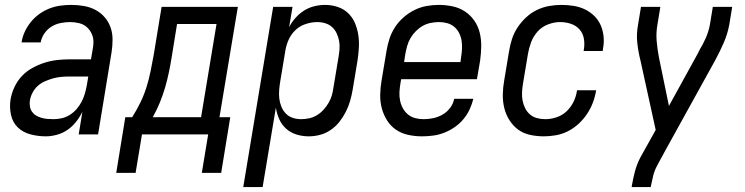

<svg xmlns="http://www.w3.org/2000/svg" viewBox="-20 -548 3040 783"><path d="M167 8Q135 8 104.5 0Q74 -8 53 -28Q32 -48 25 -79Q18 -110 23 -142Q27 -167 38.5 -192Q50 -217 68.5 -237Q87 -257 111.5 -270.5Q136 -284 161 -292Q186 -300 211.5 -303Q237 -306 263 -306H351L358 -347Q359 -353 360 -360Q361 -367 361 -373Q362 -392 354.5 -409Q347 -426 334 -437.5Q321 -449 303 -453.5Q285 -458 266 -458Q247 -458 227 -454Q207 -450 190 -439.5Q173 -429 161 -411.5Q149 -394 146 -375H68Q71 -397 81 -418.5Q91 -440 106 -458.5Q121 -477 140.5 -491Q160 -505 182 -513.5Q204 -522 226.5 -525Q249 -528 271 -528Q297 -528 322.5 -523.5Q348 -519 369.5 -507.5Q391 -496 407 -477.5Q423 -459 431 -436Q439 -413 439 -387Q439 -361 435 -335L380 0H301L316 -92Q305 -70 290 -51Q275 -32 255.5 -18.5Q236 -5 212.5 1.5Q189 8 167 8ZM199 -62Q215 -62 232.5 -66Q250 -70 265.5 -80Q281 -90 293 -104Q305 -118 313 -133.5Q321 -149 326 -166Q331 -183 334 -200L340 -236H263Q247 -236 230 -234.5Q213 -233 197 -228.5Q181 -224 164.5 -217Q148 -210 135 -198.5Q122 -187 113.5 -171.5Q105 -156 102 -139Q100 -127 102 -114.5Q104 -102 110.5 -92.5Q117 -83 127 -77Q137 -71 149 -67.5Q161 -64 173.5 -63Q186 -62 199 -62Z M454 157 491 -70H519Q538 -100 553 -131Q568 -162 578 -194.5Q588 -227 594.5 -259.5Q601 -292 607 -325L639 -520H950L875 -70H919L882 157H803L829 0H559L533 157ZM603 -70H800L863 -450H702L680 -314Q675 -283 668.5 -252Q662 -221 653 -190Q644 -159 631.5 -129Q619 -99 603 -70Z M972 215 1094 -520H1173L1159 -437Q1169 -457 1184.5 -474.5Q1200 -492 1219.5 -504.5Q1239 -517 1261.5 -522.5Q1284 -528 1305 -528Q1332 -528 1356.5 -520Q1381 -512 1399 -495Q1417 -478 1427 -455Q1437 -432 1441 -406.5Q1445 -381 1443.5 -354Q1442 -327 1438 -301L1418 -181Q1414 -158 1407.5 -135.5Q1401 -113 1390 -91.5Q1379 -70 1364 -51Q1349 -32 1328.5 -18Q1308 -4 1285 2Q1262 8 1239 8Q1213 8 1189 0.5Q1165 -7 1147 -23Q1129 -39 1119 -61.5Q1109 -84 1105 -109L1051 215ZM1208 -62Q1224 -62 1240.5 -65.5Q1257 -69 1272 -78Q1287 -87 1299 -100Q1311 -113 1320 -128.5Q1329 -144 1333.5 -160Q1338 -176 1340 -192L1360 -312Q1363 -329 1364.5 -346.5Q1366 -364 1363 -380.5Q1360 -397 1353 -412Q1346 -427 1334.5 -437.5Q1323 -448 1307 -453Q1291 -458 1274 -458Q1251 -458 1226.5 -450Q1202 -442 1184 -424.5Q1166 -407 1156 -383.5Q1146 -360 1143 -337L1123 -217Q1120 -199 1118.5 -181Q1117 -163 1119 -146Q1121 -129 1127.5 -113Q1134 -97 1145.5 -85Q1157 -73 1173.5 -67.5Q1190 -62 1208 -62Z M1701 8Q1672 8 1644.5 2Q1617 -4 1595 -19Q1573 -34 1558.5 -57Q1544 -80 1537 -106.5Q1530 -133 1530.5 -161.5Q1531 -190 1536 -219L1556 -339Q1560 -364 1568 -389Q1576 -414 1590.5 -436.5Q1605 -459 1625.5 -477Q1646 -495 1670 -507Q1694 -519 1719.5 -523.5Q1745 -528 1769 -528Q1798 -528 1826 -522Q1854 -516 1876.5 -501Q1899 -486 1914.5 -463.5Q1930 -441 1936.5 -414Q1943 -387 1942.5 -358.5Q1942 -330 1938 -301L1925 -225H1616L1613 -208Q1610 -190 1609 -172.5Q1608 -155 1611.5 -138Q1615 -121 1623 -106.5Q1631 -92 1643.5 -81.5Q1656 -71 1672.5 -66.5Q1689 -62 1707 -62Q1727 -62 1746.5 -66Q1766 -70 1784.5 -80.5Q1803 -91 1816 -108.5Q1829 -126 1832 -145H1910Q1905 -123 1895 -101.5Q1885 -80 1869.5 -61.5Q1854 -43 1833.5 -29Q1813 -15 1791 -6.5Q1769 2 1746 5Q1723 8 1701 8ZM1858 -295 1860 -312Q1863 -330 1864 -347.5Q1865 -365 1862.5 -381.5Q1860 -398 1852.5 -413Q1845 -428 1832.5 -438.5Q1820 -449 1804 -453.5Q1788 -458 1770 -458Q1754 -458 1736.5 -454.5Q1719 -451 1704 -442.5Q1689 -434 1676 -421Q1663 -408 1654 -392.5Q1645 -377 1640.5 -360.5Q1636 -344 1633 -328L1628 -295Z M2198 8Q2169 8 2141.5 2Q2114 -4 2093 -19.5Q2072 -35 2057.5 -58Q2043 -81 2036.5 -107.5Q2030 -134 2030.5 -162.5Q2031 -191 2036 -219L2056 -339Q2060 -364 2068 -389Q2076 -414 2091 -436.5Q2106 -459 2126 -477.5Q2146 -496 2170 -507.5Q2194 -519 2219.5 -523.5Q2245 -528 2270 -528Q2295 -528 2319.5 -524Q2344 -520 2365 -510Q2386 -500 2403 -483.5Q2420 -467 2429.5 -445.5Q2439 -424 2441.5 -399Q2444 -374 2439 -349L2438 -340H2360L2361 -346Q2365 -369 2361 -391Q2357 -413 2343 -428.5Q2329 -444 2308 -451Q2287 -458 2264 -458Q2240 -458 2215 -448.5Q2190 -439 2172.5 -419.5Q2155 -400 2146 -376Q2137 -352 2133 -328L2113 -208Q2110 -190 2109 -172.5Q2108 -155 2111 -138.5Q2114 -122 2121.5 -107Q2129 -92 2141 -81.5Q2153 -71 2169.5 -66.5Q2186 -62 2204 -62Q2227 -62 2250.5 -70Q2274 -78 2291.5 -95Q2309 -112 2319.5 -134Q2330 -156 2333 -179L2334 -180H2412L2411 -179Q2407 -154 2398 -130Q2389 -106 2374.5 -84Q2360 -62 2340 -43.5Q2320 -25 2296.5 -13Q2273 -1 2247.5 3.5Q2222 8 2198 8Z M2556 215 2557 208Q2562 179 2569.5 150.5Q2577 122 2591 95L2654 -18L2592 -301Q2583 -336 2579 -372.5Q2575 -409 2582 -447L2594 -520H2673L2661 -447Q2655 -413 2658 -380Q2661 -347 2667 -315L2708 -116L2828 -334Q2828 -336 2829.5 -338Q2831 -340 2832 -341V-343Q2847 -367 2858.5 -393.5Q2870 -420 2875 -447L2887 -520H2966L2954 -447Q2947 -409 2931 -372.5Q2915 -336 2896 -301L2692 68L2659 129Q2649 148 2644 168Q2639 188 2635 208L2634 215Z"/></svg>

Font: Iosevka Term Curly Oblique
Style: Regular
Weight: 400
Italic angle: -9°
Designer: Belleve Invis
Foundry: Belleve Invis
Version: Version 32.3.0